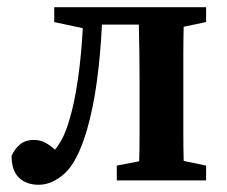

<svg xmlns="http://www.w3.org/2000/svg" viewBox="-20 -499 628 531"><path d="M87 12Q53 12 32.5 -7.5Q12 -27 12 -68Q21 -88 36 -100Q51 -112 73 -112Q91 -112 105 -104.5Q119 -97 132 -85Q145 -101 154.5 -120.5Q164 -140 172 -168Q186 -214 195.5 -280Q205 -346 209 -421L130 -438V-479H550V-438L488 -425Q487 -388 487 -345Q487 -302 487 -269V-210Q487 -177 487 -134Q487 -91 488 -54L550 -41V0H303V-41L365 -53Q366 -90 366 -133.5Q366 -177 366 -210V-269Q366 -304 365.5 -349Q365 -394 364 -431H262Q258 -349 248 -274.5Q238 -200 220 -138Q194 -51 159 -19.5Q124 12 87 12Z"/></svg>

Font: Source Serif Pro Semibold
Style: Regular
Weight: 600
Designer: Frank Grießhammer
Foundry: Adobe Systems Incorporated
Version: Version 3.000;hotconv 1.0.109;makeotfexe 2.5.65596